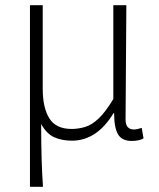

<svg xmlns="http://www.w3.org/2000/svg" viewBox="-20 -530 612 737"><path d="M145 187H95V-510H144V-190Q144 -116 169.5 -75.5Q195 -35 255 -35Q280 -35 306 -42.5Q332 -50 358.5 -75Q385 -100 415 -150V-510H465L462 -71Q462 -33 494 -33Q505 -33 524 -39L531 1Q515 11 485 11Q448 11 433 -14.5Q418 -40 418 -96H416Q352 10 256 10Q218 10 188.5 -3Q159 -16 138 -54Q138 91 145 187Z"/></svg>

Font: LXGW 975 Gothic SC 200W
Style: Regular
Weight: 200
Version: Version 2.01;February 25, 2021